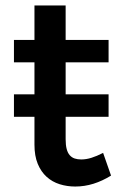

<svg xmlns="http://www.w3.org/2000/svg" viewBox="-20 -677 447 702"><path d="M31 -531H106V-657H220V-531H377V-449H220V-332H377V-250H220V-168Q220 -146.5 223.8 -132.2Q227.5 -118 235 -109.5Q242.5 -101 253 -97.5Q263.5 -94 277 -94Q295 -94 314.2 -100Q333.5 -106 357 -118L386 -35Q354.5 -15.5 321.8 -5.2Q289 5 255 5Q225 5 198 -3.5Q171 -12 150.5 -30.5Q130 -49 118 -78Q106 -107 106 -148V-250H31V-332H106V-449H31Z"/></svg>

Font: Argentum Sans
Style: Regular
Weight: 400
Designer: Julieta Ulanovsky, Owen Earl, Chris M. Simpson, Rasmus Andersson, Cristiano Sobral
Foundry: The Argentum Sans Project Authors
Version: Version 3.135; ttfautohint (v1.8.4.7-5d5b-dirty)